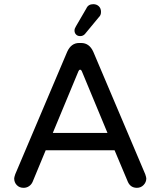

<svg xmlns="http://www.w3.org/2000/svg" viewBox="-20 -894 769 920"><path d="M337 -748Q337 -757 344 -768L394 -854Q403 -874 427 -874Q443 -874 453.5 -864Q464 -854 464 -837Q464 -821 454 -812L387 -731Q378 -721 364 -721Q352 -721 344.5 -728.5Q337 -736 337 -748ZM53 -59 302 -646Q321 -688 359 -688H369Q408 -688 427 -646L676 -59Q681 -44 681 -39Q681 -21 668 -7.5Q655 6 636 6Q606 6 593 -22L529 -174H199L136 -22Q130 -9 118.5 -1.5Q107 6 93 6Q73 6 60.5 -7Q48 -20 48 -39Q48 -44 53 -59ZM495 -257 372 -553Q369 -560 364 -560Q359 -560 356 -553L233 -257Z"/></svg>

Font: 寒蝉全圆体
Style: Regular
Weight: 400
Designer: Warren2060
      Designed by Motoya company      

      [Varela Round]
      Joe Prince(Latin component); Avraham Cornf
Foundry: ChillType
Version: Version 3.200